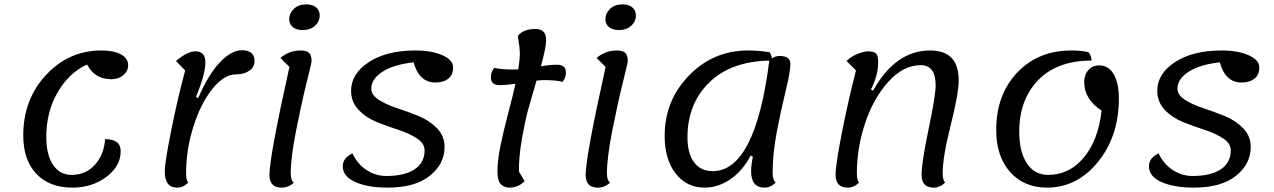

<svg xmlns="http://www.w3.org/2000/svg" viewBox="-20 -830 5808 875"><path d="M310 25Q205 25 145.5 -38Q86 -101 86 -213Q86 -377 190 -488.5Q294 -600 442 -600Q499 -600 531.5 -582Q564 -564 564 -533Q564 -506 542 -487.5Q520 -469 488 -469Q411 -469 377 -536Q295 -499 243 -410Q191 -321 191 -206Q191 -125 221.5 -79Q252 -33 306 -33Q371 -33 412.5 -79Q454 -125 459 -196Q530 -196 530 -141Q530 -73 465 -24Q400 25 310 25Z M787 25Q731 25 731 -48Q731 -90 760.5 -237Q790 -384 824 -509L782 -552Q834 -596 870 -596Q916 -596 916 -547Q916 -491 873 -388L883 -383Q931 -493 983 -547Q1035 -601 1082 -601Q1140 -601 1140 -552Q1140 -524 1116 -507.5Q1092 -491 1055 -491Q1001 -491 948 -425Q895 -359 861.5 -253.5Q828 -148 828 -40Q828 -9 838 2Q815 25 787 25Z M1359 -693Q1331 -693 1314.5 -706.5Q1298 -720 1298 -743Q1298 -769 1319 -789.5Q1340 -810 1376 -810Q1405 -810 1421 -796Q1437 -782 1437 -760Q1437 -732 1415.5 -712.5Q1394 -693 1359 -693ZM1263 25Q1208 25 1208 -33Q1208 -116 1299 -525L1258 -566Q1298 -600 1350 -600Q1377 -600 1388.5 -589Q1400 -578 1400 -550Q1400 -545 1376.5 -450Q1353 -355 1329 -233Q1305 -111 1305 -40Q1305 -9 1319 3Q1294 25 1263 25Z M1746 25Q1656 25 1599 -0.5Q1542 -26 1542 -72Q1542 -110 1586 -131Q1610 -81 1651.5 -54.5Q1693 -28 1741 -28Q1823 -28 1869 -58Q1915 -88 1915 -145Q1915 -176 1880.5 -199Q1846 -222 1796.5 -238Q1747 -254 1698 -273.5Q1649 -293 1614.5 -329Q1580 -365 1580 -416Q1580 -494 1661 -547Q1742 -600 1873 -600Q1947 -600 1996 -578.5Q2045 -557 2045 -523Q2045 -489 2023 -471.5Q2001 -454 1964 -454Q1890 -454 1865 -546Q1774 -536 1723 -503Q1672 -470 1672 -426Q1672 -397 1706.5 -375Q1741 -353 1790 -337Q1839 -321 1888 -301Q1937 -281 1971.5 -245.5Q2006 -210 2006 -160Q2006 -83 1939 -29Q1872 25 1746 25Z M2302 25Q2277 25 2262 9Q2247 -7 2247 -50Q2247 -97 2260 -162Q2273 -227 2297 -318Q2321 -409 2329 -448Q2283 -442 2258 -442Q2217 -442 2217 -477Q2217 -503 2233 -521Q2261 -513 2323 -513Q2336 -513 2342 -514Q2349 -560 2349 -585Q2349 -611 2340 -667Q2366 -698 2420 -698Q2469 -698 2469 -647Q2469 -614 2445 -528Q2487 -535 2519 -535Q2559 -535 2559 -499Q2559 -474 2543 -457Q2515 -465 2457 -465Q2447 -465 2425 -463Q2400 -378 2386.5 -329Q2373 -280 2358.5 -197Q2344 -114 2345 -48L2371 -4Q2341 25 2302 25Z M2800 -693Q2772 -693 2755.5 -706.5Q2739 -720 2739 -743Q2739 -769 2760 -789.5Q2781 -810 2817 -810Q2846 -810 2862 -796Q2878 -782 2878 -760Q2878 -732 2856.5 -712.5Q2835 -693 2800 -693ZM2704 25Q2649 25 2649 -33Q2649 -116 2740 -525L2699 -566Q2739 -600 2791 -600Q2818 -600 2829.5 -589Q2841 -578 2841 -550Q2841 -545 2817.5 -450Q2794 -355 2770 -233Q2746 -111 2746 -40Q2746 -9 2760 3Q2735 25 2704 25Z M3190 25Q3109 25 3059 -39.5Q3009 -104 3009 -210Q3009 -372 3120 -486Q3231 -600 3389 -600Q3436 -600 3487 -592Q3497 -576 3498 -564Q3515 -575 3533 -575Q3582 -575 3582 -538Q3582 -503 3562 -422Q3542 -341 3521.5 -236.5Q3501 -132 3501 -40Q3501 -12 3515 2Q3492 25 3464 25Q3403 25 3403 -50Q3403 -76 3411 -116L3401 -121Q3364 -51 3308.5 -13Q3253 25 3190 25ZM3113 -204Q3113 -131 3143 -90.5Q3173 -50 3228 -50Q3422 -50 3486 -554Q3309 -550 3211 -453Q3113 -356 3113 -204Z M3844 25Q3788 25 3788 -33Q3788 -78 3816 -221.5Q3844 -365 3881 -509L3838 -552Q3858 -572 3887 -584Q3916 -596 3936 -596Q3963 -596 3972.5 -586Q3982 -576 3982 -547Q3982 -486 3949 -422L3959 -417Q4061 -600 4219 -600Q4349 -600 4349 -464Q4349 -403 4312.5 -259Q4276 -115 4276 -40Q4276 -11 4287 2Q4264 25 4235 25Q4180 25 4180 -33Q4180 -90 4212 -242Q4244 -394 4244 -442Q4244 -533 4176 -533Q4097 -533 4029 -458Q3961 -383 3923 -270Q3885 -157 3885 -40Q3885 -9 3895 2Q3872 25 3844 25Z M4752 25Q4646 25 4583 -46.5Q4520 -118 4520 -238Q4520 -398 4615.5 -499Q4711 -600 4863 -600Q4908 -600 4941 -592Q4953 -577 4955 -554Q4798 -554 4711.5 -465Q4625 -376 4625 -230Q4625 -139 4659.5 -86Q4694 -33 4757 -33Q4854 -33 4920 -113Q4986 -193 5000 -326Q4921 -378 4921 -456Q4921 -489 4940 -510.5Q4959 -532 4989 -532Q5032 -532 5055.5 -492Q5079 -452 5079 -380Q5079 -210 4984 -92.5Q4889 25 4752 25Z M5420 25Q5330 25 5273 -0.5Q5216 -26 5216 -72Q5216 -110 5260 -131Q5284 -81 5325.5 -54.5Q5367 -28 5415 -28Q5497 -28 5543 -58Q5589 -88 5589 -145Q5589 -176 5554.5 -199Q5520 -222 5470.5 -238Q5421 -254 5372 -273.5Q5323 -293 5288.5 -329Q5254 -365 5254 -416Q5254 -494 5335 -547Q5416 -600 5547 -600Q5621 -600 5670 -578.5Q5719 -557 5719 -523Q5719 -489 5697 -471.5Q5675 -454 5638 -454Q5564 -454 5539 -546Q5448 -536 5397 -503Q5346 -470 5346 -426Q5346 -397 5380.5 -375Q5415 -353 5464 -337Q5513 -321 5562 -301Q5611 -281 5645.5 -245.5Q5680 -210 5680 -160Q5680 -83 5613 -29Q5546 25 5420 25Z"/></svg>

Font: Lemonada Light
Style: Regular
Weight: 300
Designer: Mohamed Gaber (Arabic), Eduardo Tunni (Latin)
Foundry: Kief Type Foundry
Version: Version 4.004